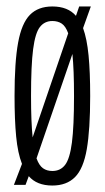

<svg xmlns="http://www.w3.org/2000/svg" viewBox="-20 -564 326 594"><path d="M23 8 48 -57Q35 -90 30 -141.5Q25 -193 25 -267Q25 -372 36 -432Q47 -492 72.5 -518Q98 -544 142 -544Q190 -544 215 -515L225 -544H261L237 -477Q249 -444 254 -392.5Q259 -341 259 -267Q259 -163 248.5 -102.5Q238 -42 212 -16Q186 10 142 10Q94 10 69 -19L59 8ZM76 -267Q76 -186 81 -139L191 -461Q183 -483 171 -491Q159 -499 142 -499Q118 -499 103.5 -480.5Q89 -462 82.5 -412Q76 -362 76 -267ZM142 -35Q167 -35 181.5 -54Q196 -73 202.5 -123Q209 -173 209 -267Q209 -349 204 -397L93 -74Q101 -52 113 -43.5Q125 -35 142 -35Z"/></svg>

Font: Georama Extra Condensed Light
Style: Regular
Weight: 300
Width: 2
Designer: Jean-Baptiste Levee
Foundry: Production Type
Version: Version 1.000